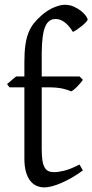

<svg xmlns="http://www.w3.org/2000/svg" viewBox="-20 -777 390 811"><path d="M350.1 -694.8Q350.1 -690.9 343 -683.3Q335.9 -675.8 326.2 -667.7Q316.4 -659.7 305.9 -652.6Q295.4 -645.5 288.1 -642.1Q277.8 -658.7 267.8 -669.4Q257.8 -680.2 248.3 -686.3Q238.8 -692.4 230.5 -694.6Q222.2 -696.8 215.3 -696.8Q200.7 -696.8 189.7 -689.5Q178.7 -682.1 171.4 -665.5Q164.1 -648.9 160.4 -621.6Q156.7 -594.2 156.2 -554.2V-454.1H315.9L330.1 -439.9Q325.7 -433.1 319.1 -425.5Q312.5 -418 305.7 -410.9Q298.8 -403.8 292.2 -398.4Q285.6 -393.1 280.8 -391.1Q269 -397 245.1 -402.6Q221.2 -408.2 181.6 -408.2H156.2V-149.9Q156.2 -120.6 158.9 -101.3Q161.6 -82 168 -70.6Q174.3 -59.1 184.3 -54.4Q194.3 -49.8 209 -49.8Q226.1 -49.8 252 -56.2Q277.8 -62.5 315.9 -82L330.1 -57.1Q306.2 -39.6 282.7 -26.1Q259.3 -12.7 238 -3.7Q216.8 5.4 198.7 10Q180.7 14.6 168 14.6Q150.9 14.6 135.5 8.3Q120.1 2 108.4 -12.5Q96.7 -26.9 89.8 -50.3Q83 -73.7 83 -107.9V-408.2H20L9.8 -421.9L47.9 -454.1H83V-515.6Q83 -556.6 87.2 -586.2Q91.3 -615.7 100.1 -638.2Q108.9 -660.6 122.6 -678Q136.2 -695.3 155.3 -711.9Q180.2 -733.9 207.3 -745.4Q234.4 -756.8 253.4 -756.8Q274.4 -756.8 292.2 -748.8Q310.1 -740.7 323 -730.2Q335.9 -719.7 343 -709.5Q350.1 -699.2 350.1 -694.8Z"/></svg>

Font: Gentium
Style: Regular
Weight: 400
Designer: J. Victor Gaultney
Version: Version 1.03; 2011; OFL 1.1 release